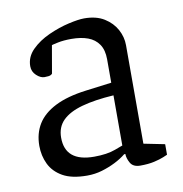

<svg xmlns="http://www.w3.org/2000/svg" viewBox="-64 -563 598 629"><g transform="rotate(-10 235.0 -248.5)"><path d="M177 6Q126 6 96 -11Q66 -28 52.5 -56Q39 -84 39 -117Q39 -158 58 -189Q77 -220 117.5 -240.5Q158 -261 221 -269L307 -280V-358Q307 -389 294 -408Q281 -427 258 -435.5Q235 -444 203 -444Q177 -444 158 -440Q139 -436 137 -435L121 -343Q121 -342 116 -339Q111 -336 95 -336Q82 -336 68.5 -348.5Q55 -361 55 -379Q55 -410 78.5 -433.5Q102 -457 136.5 -472.5Q171 -488 204 -495.5Q237 -503 256 -503Q296 -503 322.5 -486.5Q349 -470 362.5 -445Q376 -420 376 -393V-65L446 -51V-16Q444 -15 432 -10Q420 -5 400.5 -0.5Q381 4 354 4Q330 4 321 -12Q312 -28 312 -42H308Q292 -29 271 -18.5Q250 -8 226.5 -1Q203 6 177 6ZM210 -51Q253 -51 281 -61.5Q309 -72 307 -71V-238Q244 -234 201 -222Q158 -210 136 -188Q114 -166 114 -131Q114 -51 210 -51Z"/></g></svg>

Font: Faustina Light Light
Style: Regular
Weight: 300
Version: Version 1.200